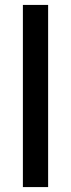

<svg xmlns="http://www.w3.org/2000/svg" viewBox="-20 -760 288 780"><path d="M73 0V-740H175.5V0Z"/></svg>

Font: Encode Sans Semi Condensed Medium
Style: Regular
Weight: 500
Width: 4
Designer: Multiple Designers
Foundry: Impallari Type
Version: Version 2.000